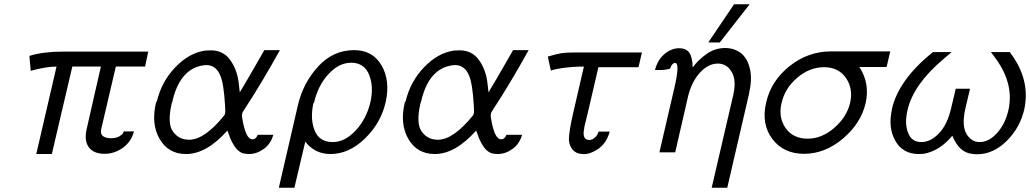

<svg xmlns="http://www.w3.org/2000/svg" viewBox="-20 -714 4828 900"><path d="M118 -450Q116 -452 118 -452Q182 -472 272 -472H675L660 -402H523L454 -107Q450 -87 462 -76.5Q474 -66 501 -66Q522 -66 538 -74Q553 -83 557 -90Q557 -91 558.5 -94Q560 -97 560 -98H608Q595 -49 555.5 -21Q516 7 471 7Q419 7 396.5 -23.5Q374 -54 386 -108Q404 -186 413 -227L453 -402H319L223 8H150L245 -402Q196 -402 124 -382Z M712 -236Q714 -238 715 -238Q737 -331 801.5 -398.5Q866 -466 942 -477Q952 -478 971 -478Q1027 -477 1058.5 -433.5Q1090 -390 1098 -332L1104 -281Q1115 -299 1143 -347Q1171 -395 1195 -437L1219 -479H1292Q1204 -320 1121 -194Q1112 -182 1115 -163Q1131 -61 1163 -61Q1180 -61 1188 -82H1261Q1250 -41 1218 -17Q1186 7 1149 8Q1133 8 1120 5Q1097 -2 1080 -27.5Q1063 -53 1055 -78L1046 -102Q948 8 852 8Q769 8 728 -63Q687 -134 712 -236ZM787 -234Q785 -232 785 -230Q763 -135 791 -97Q812 -68 845 -61Q859 -59 868 -59Q940 -60 1032 -174Q1034 -177 1035 -184Q1037 -189 1035 -219Q1029 -322 1013 -359Q994 -407 950 -409Q938 -409 923 -406Q820 -384 787 -234Z M1287 166 1376 -219Q1400 -324 1470.5 -401.5Q1541 -479 1640 -479Q1727 -479 1768.5 -407.5Q1810 -336 1788 -236Q1766 -138 1691 -65Q1616 8 1529 8Q1456 8 1411 -50L1360 166ZM1452 -233 1449 -230Q1433 -156 1455 -102Q1477 -48 1540 -48Q1596 -48 1646.5 -101.5Q1697 -155 1716 -234Q1733 -308 1710 -364Q1687 -420 1626 -420Q1569 -420 1520 -367Q1471 -314 1452 -233Z M1878 -236Q1880 -238 1881 -238Q1903 -331 1967.5 -398.5Q2032 -466 2108 -477Q2118 -478 2137 -478Q2193 -477 2224.5 -433.5Q2256 -390 2264 -332L2270 -281Q2281 -299 2309 -347Q2337 -395 2361 -437L2385 -479H2458Q2370 -320 2287 -194Q2278 -182 2281 -163Q2297 -61 2329 -61Q2346 -61 2354 -82H2427Q2416 -41 2384 -17Q2352 7 2315 8Q2299 8 2286 5Q2263 -2 2246 -27.5Q2229 -53 2221 -78L2212 -102Q2114 8 2018 8Q1935 8 1894 -63Q1853 -134 1878 -236ZM1953 -234Q1951 -232 1951 -230Q1929 -135 1957 -97Q1978 -68 2011 -61Q2025 -59 2034 -59Q2106 -60 2198 -174Q2200 -177 2201 -184Q2203 -189 2201 -219Q2195 -322 2179 -359Q2160 -407 2116 -409Q2104 -409 2089 -406Q1986 -384 1953 -234Z M2548 -449Q2546 -449 2545 -448Q2589 -461 2610.5 -464.5Q2632 -468 2672 -468H2989L2973 -399H2785L2735 -184Q2734 -181 2731.5 -170.5Q2729 -160 2728 -155L2720 -123Q2718 -114 2716 -96Q2713 -58 2742 -58Q2755 -58 2765.5 -66.5Q2776 -75 2780 -83Q2784 -91 2786 -97H2838Q2819 -27 2757 -1Q2734 10 2711 8Q2681 7 2665 -11.5Q2649 -30 2647 -56Q2645 -90 2668 -190L2669 -192V-194L2717 -402Q2688 -402 2662.5 -400Q2637 -398 2619.5 -395.5Q2602 -393 2590 -390.5Q2578 -388 2570 -386L2562 -383Z M3300 -515 3421 -694H3494L3354 -515ZM3050 -386V-385Q3062 -433 3094.5 -460.5Q3127 -488 3164 -488Q3196 -488 3211 -467Q3226 -446 3227 -398Q3252 -432 3290.5 -460Q3329 -488 3377 -489Q3405 -489 3424 -481Q3472 -464 3490.5 -408.5Q3509 -353 3492 -282V-278L3389 166H3316L3417 -268Q3433 -337 3410 -376.5Q3387 -416 3345 -416Q3300 -416 3261 -373.5Q3222 -331 3205 -261L3145 0H3071L3139 -293Q3169 -417 3145 -419Q3130 -419 3121 -392Q3119 -392 3107 -389Q3095 -386 3084 -386Z M3571 -232Q3594 -335 3681 -404Q3768 -473 3874 -473H4153L4136 -400H4008Q4058 -325 4038 -232Q4016 -136 3931.5 -64.5Q3847 7 3749 7Q3653 7 3600.5 -62.5Q3548 -132 3571 -232ZM3644 -232 3643 -229Q3628 -162 3663 -113Q3698 -64 3766 -64Q3832 -64 3890.5 -114.5Q3949 -165 3965 -232Q3980 -299 3945 -349Q3910 -399 3843 -399Q3775 -399 3717 -349.5Q3659 -300 3644 -232Z M4161 -201V-204Q4193 -341 4353 -470H4441L4401 -436Q4261 -317 4234 -198Q4219 -134 4237 -91Q4253 -48 4299 -48Q4342 -48 4381.5 -89Q4421 -130 4439 -209L4460 -298H4527L4506 -209Q4487 -127 4510 -87Q4533 -48 4572 -48Q4616 -48 4654.5 -91.5Q4693 -135 4707 -198Q4734 -318 4650 -436L4625 -470H4713Q4812 -342 4781 -200Q4761 -115 4699 -53.5Q4637 8 4563 9Q4544 9 4536 7Q4476 1 4444 -78Q4386 -7 4310 7Q4306 7 4297.5 7.5Q4289 8 4284 8Q4211 7 4176.5 -54.5Q4142 -116 4161 -201Z"/></svg>

Font: Coval
Style: ExtraLight Italic
Weight: 200
Foundry: Context Ltd
Version: Version 001.000